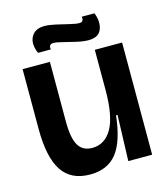

<svg xmlns="http://www.w3.org/2000/svg" viewBox="-106 -766 751 863"><g transform="rotate(-15 270.0 -335.0)"><path d="M208 14Q119 14 77.5 -49Q36 -112 36 -244V-522H163V-245Q163 -166 183.5 -132.5Q204 -99 248 -99Q306 -99 339 -155.5Q372 -212 372 -337V-522H499V-251V0H388L395 -213H388Q375 -94 332 -40Q289 14 208 14ZM357 -571Q334 -571 302.5 -578Q271 -585 242.5 -592.5Q214 -600 200 -600Q187 -600 183 -592.5Q179 -585 182 -575H122Q102 -621 119 -652.5Q136 -684 180 -684Q202 -684 233 -677Q264 -670 292.5 -663Q321 -656 336 -656Q349 -656 352.5 -663.5Q356 -671 354 -681H413Q430 -638 417 -604.5Q404 -571 357 -571Z"/></g></svg>

Font: Bricolage Grotesque 96pt SemiBold
Style: Regular
Weight: 600
Designer: Mathieu Triay
Foundry: Atelier Triay
Version: Version 1.001; ttfautohint (v1.8.4.7-5d5b);gftools[0.9.33.de